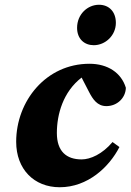

<svg xmlns="http://www.w3.org/2000/svg" viewBox="-20 -771 549 807"><path d="M231 16C349 16 439 -69 482 -153L453 -174C410 -123 360 -101 323 -101C259 -101 219 -135 219 -212C219 -290 245 -385 323 -445L354 -385C370 -354 389 -325 427 -325C473 -325 508 -360 509 -402C490 -465 433 -503 356 -503C174 -503 48 -347 48 -175C48 -60 123 16 231 16ZM374 -581C423 -581 467 -622 467 -675C467 -721 439 -751 396 -751C348 -751 304 -711 304 -654C304 -607 335 -581 374 -581Z"/></svg>

Font: Source Serif Pro Black
Style: Italic
Weight: 900
Italic angle: -12°
Designer: Frank Grießhammer
Foundry: Adobe Systems Incorporated
Version: Version 3.001;hotconv 1.0.111;makeotfexe 2.5.65597